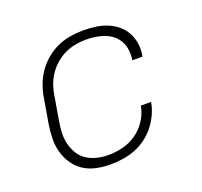

<svg xmlns="http://www.w3.org/2000/svg" viewBox="-99 -640 798 760"><g transform="rotate(-20 300.0 -260.0)"><path d="M245 8Q215 8 186 2Q157 -4 133.5 -19Q110 -34 94 -57Q78 -80 70 -108Q62 -136 62.5 -165.5Q63 -195 68 -226L85 -326Q89 -353 98.5 -380Q108 -407 124.5 -431.5Q141 -456 164 -475.5Q187 -495 213.5 -507Q240 -519 268 -523.5Q296 -528 323 -528Q349 -528 374.5 -524.5Q400 -521 422.5 -512Q445 -503 464 -487.5Q483 -472 494.5 -451Q506 -430 510 -405Q514 -380 509 -354V-350H466V-353Q469 -373 466.5 -393Q464 -413 455 -429.5Q446 -446 431.5 -458Q417 -470 398.5 -477Q380 -484 360.5 -487Q341 -490 320 -490Q298 -490 274.5 -485.5Q251 -481 229.5 -470.5Q208 -460 189.5 -443.5Q171 -427 158 -407Q145 -387 137.5 -364.5Q130 -342 127 -319L110 -219Q106 -195 105.5 -171Q105 -147 111 -125Q117 -103 129 -84Q141 -65 160 -53Q179 -41 202 -35.5Q225 -30 249 -30Q279 -30 310 -37.5Q341 -45 368 -64Q395 -83 413 -111.5Q431 -140 436 -170H479Q475 -145 463.5 -120Q452 -95 435 -73.5Q418 -52 395.5 -35.5Q373 -19 348 -9.5Q323 0 296.5 4Q270 8 245 8Z"/></g></svg>

Font: Iosevka Aile XLt Obl
Style: Regular
Weight: 200
Italic angle: -9°
Designer: Belleve Invis
Foundry: Belleve Invis
Version: Version 31.1.0; ttfautohint (v1.8.4)